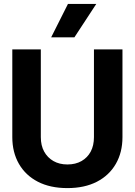

<svg xmlns="http://www.w3.org/2000/svg" viewBox="-20 -951 690 983"><path d="M325 12Q237 12 174 -20.5Q111 -53 77 -112Q43 -171 43 -249V-698H189V-249Q189 -206 206 -175Q223 -144 253.5 -126.5Q284 -109 325 -109Q367 -109 397.5 -126.5Q428 -144 444.5 -175Q461 -206 461 -249V-698H607V-249Q607 -171 573 -112Q539 -53 476 -20.5Q413 12 325 12ZM242 -760 328 -931H473L361 -760Z"/></svg>

Font: Azeret Mono Thin SemiBold
Style: Regular
Weight: 600
Version: Version 1.002